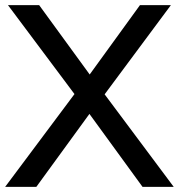

<svg xmlns="http://www.w3.org/2000/svg" viewBox="-20 -725 694 745"><path d="M386 -359 654 0H533L327 -283L121 0H0L269 -360L11 -705H132L328 -436L523 -705H643Z"/></svg>

Font: wassup Sans
Style: Medium
Weight: 600
Version: Version 2.001